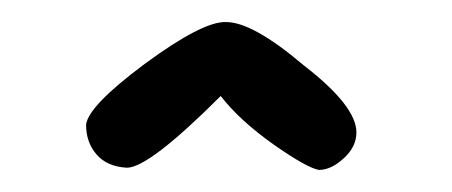

<svg xmlns="http://www.w3.org/2000/svg" viewBox="-20 -740 410 174"><path d="M255 -681Q209 -720 185 -720Q164 -721 111 -682Q60 -644 58 -627Q58 -611 67.5 -600Q77 -589 95 -588Q115 -588 180 -653Q197 -631 228 -609Q258 -588 269 -586Q280 -586 291.5 -596.5Q303 -607 303 -620Q303 -644 255 -681Z"/></svg>

Font: Patrick Hand SC
Style: Regular
Weight: 400
Designer: Patrick Wagesreiter
Foundry: Patrick Wagesreiter
Version: Version 2.001; ttfautohint (v1.8.2)